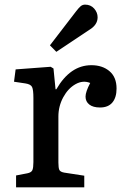

<svg xmlns="http://www.w3.org/2000/svg" viewBox="-20 -802 527 822"><path d="M221.2 -580.1 193.8 -607.9 305.2 -752.9Q317.9 -769.5 325.9 -775.9Q334 -782.2 344.2 -782.2Q368.2 -782.2 383.1 -765.4Q397.9 -748.5 397.9 -728Q397.9 -695.3 361.8 -673.8ZM48.8 0V-50.8L97.2 -60.1Q114.3 -63.5 118.7 -73.7Q123 -84 123 -107.9V-382.8Q123 -418 117.2 -429.7Q111.3 -441.4 88.9 -444.8L40 -452.1L46.9 -504.9L196.8 -516.1L209 -508.8L217.8 -419.9H221.2Q280.8 -522.9 371.1 -522.9Q418.5 -522.9 448.7 -497.3Q479 -471.7 479 -422.9Q479 -384.8 461.2 -363.3Q443.4 -341.8 408.2 -341.8Q378.4 -341.8 362.3 -354.5Q346.2 -367.2 346.2 -388.2Q346.2 -408.7 366.2 -446.8Q335.4 -459.5 303.5 -441.7Q271.5 -423.8 250.7 -385.5Q230 -347.2 230 -303.2V-106Q230 -83 234.1 -74.5Q238.3 -65.9 254.9 -63L340.8 -49.8V0Z"/></svg>

Font: Literata Book Medium
Style: Regular
Weight: 500
Designer: Latin by Veronika Burian and Jose Scaglione. Greek by Irene Vlachou. Cyrillic by Vera Evstafieva
Foundry: TypeTogether
Version: Version 2.003;PS 002.003;hotconv 1.0.88;makeotf.lib2.5.64775